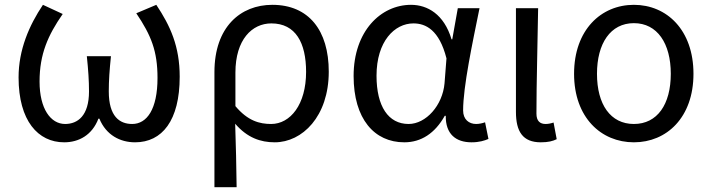

<svg xmlns="http://www.w3.org/2000/svg" viewBox="-20 -577 2946 796"><path d="M246 13C307 13 362 -17 388 -85H392C420 -17 478 13 540 13C652 13 725 -77 725 -259C725 -385 686 -470 628 -557L545 -522C607 -430 633 -365 633 -254C633 -124 589 -63 528 -63C476 -63 431 -94 431 -198C431 -243 434 -286 440 -344H340C346 -286 349 -243 349 -198C349 -97 302 -63 250 -63C190 -63 144 -126 144 -239C144 -353 179 -431 240 -519L158 -557C101 -472 57 -371 57 -256C57 -76 138 13 246 13Z M869 199H961C960 103 958 34 955 -64C1005 -6 1060 13 1119 13C1233 13 1343 -94 1343 -280C1343 -451 1260 -557 1109 -557C977 -557 869 -465 869 -278ZM1104 -63C1056 -63 1007 -76 956 -137V-276C956 -413 1025 -480 1105 -480C1206 -480 1249 -399 1249 -279C1249 -144 1184 -63 1104 -63Z M1656 13C1726 13 1783 -24 1824 -97H1828C1827 -21 1870 13 1935 13C1967 13 1989 6 2005 -1L1991 -70C1980 -66 1966 -63 1954 -63C1924 -63 1900 -82 1900 -119C1900 -218 1939 -400 1968 -543H1878L1855 -414H1852C1821 -518 1752 -557 1684 -557C1559 -557 1446 -448 1446 -262C1446 -84 1532 13 1656 13ZM1674 -63C1590 -63 1541 -136 1541 -263C1541 -406 1616 -480 1694 -480C1745 -480 1801 -453 1831 -335L1823 -232C1815 -140 1746 -63 1674 -63Z M2222 13C2253 13 2272 8 2288 0L2275 -69C2263 -65 2252 -63 2242 -63C2219 -63 2204 -75 2204 -106C2204 -237 2209 -396 2211 -543H2119V-113C2119 -32 2147 13 2222 13Z M2608 13C2744 13 2855 -90 2855 -271C2855 -453 2744 -557 2608 -557C2472 -557 2360 -453 2360 -271C2360 -90 2472 13 2608 13ZM2608 -63C2511 -63 2455 -144 2455 -271C2455 -397 2511 -481 2608 -481C2705 -481 2761 -397 2761 -271C2761 -144 2705 -63 2608 -63Z"/></svg>

Font: Source Han Sans TC
Style: Regular
Weight: 400
Designer: Ryoko NISHIZUKA 西塚涼子 (kana, bopomofo & ideographs); Paul D. Hunt (Latin, Greek & Cyrillic); Sandoll Communications 산돌커뮤니
Foundry: Adobe
Version: Version 2.002;hotconv 1.0.116;makeotfexe 2.5.65601